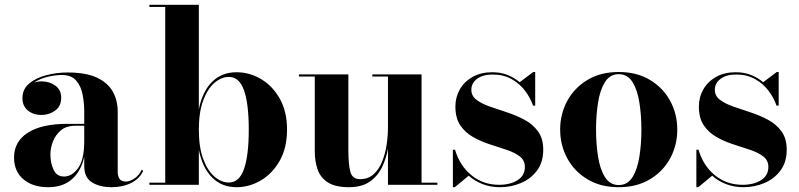

<svg xmlns="http://www.w3.org/2000/svg" viewBox="-20 -770 3331 800"><path d="M260.5 -254H331V-304.5Q331 -340.5 324.2 -375.8Q317.5 -411 297.5 -434.2Q277.5 -457.5 237.5 -457.5Q210 -457.5 177.8 -449.8Q145.5 -442 121.5 -425.5Q136.5 -431 153 -431Q185.5 -431 210.2 -413.5Q235 -396 235 -363Q235 -327.5 209.8 -309.2Q184.5 -291 153 -291Q118.5 -291 96 -309.8Q73.5 -328.5 73.5 -361Q73.5 -398.5 101.5 -422Q129.5 -445.5 173 -456.8Q216.5 -468 262 -468Q338 -468 383.8 -446.5Q429.5 -425 450 -388.2Q470.5 -351.5 470.5 -304.5V-53Q470.5 -36.5 478 -25Q485.5 -13.5 505 -13.5Q519 -13.5 538.8 -25.5Q558.5 -37.5 571 -63.5L576.5 -58Q562 -25.5 526.8 -7.8Q491.5 10 444.5 10Q396 10 363.5 -10Q331 -30 331 -78V-117Q318 -57 280 -23.5Q242 10 181 10Q116 10 77.2 -23.2Q38.5 -56.5 38.5 -113.5Q38.5 -180.5 96.2 -217.2Q154 -254 260.5 -254ZM247 -34.5Q280 -34.5 305.5 -69.8Q331 -105 331 -181V-246H294Q256 -246 233.2 -226.5Q210.5 -207 200.2 -179.5Q190 -152 190 -127Q190 -91.5 203 -63Q216 -34.5 247 -34.5Z M668.5 -741H602.5V-750H808.5V-314.5Q823 -388 863.2 -428.5Q903.5 -469 965.5 -469Q1019.5 -469 1067.8 -440.5Q1116 -412 1146 -358.5Q1176 -305 1176 -230Q1176 -155 1146 -101.2Q1116 -47.5 1067.8 -18.8Q1019.5 10 965.5 10Q903.5 10 863.2 -31Q823 -72 808.5 -145.5V0H602.5V-9H668.5ZM808.5 -230Q808.5 -156.5 826.8 -107.5Q845 -58.5 873.8 -34Q902.5 -9.5 933.5 -9.5Q977 -9.5 996.8 -66Q1016.5 -122.5 1016.5 -230Q1016.5 -337.5 996.8 -393.5Q977 -449.5 933.5 -449.5Q902.5 -449.5 873.8 -425Q845 -400.5 826.8 -351.8Q808.5 -303 808.5 -230Z M1431.5 -460V-146.5Q1431.5 -83.5 1440 -53.5Q1448.5 -23.5 1480 -23.5Q1514 -23.5 1536.5 -43.8Q1559 -64 1572 -96.2Q1585 -128.5 1590.8 -165.8Q1596.5 -203 1596.5 -237V-451H1531.5V-460H1736.5V-9H1802.5V0H1596.5V-151Q1589.5 -110.5 1571.8 -73.5Q1554 -36.5 1520.8 -13.2Q1487.5 10 1433.5 10Q1377.5 10 1346.5 -9.8Q1315.5 -29.5 1303.5 -63.5Q1291.5 -97.5 1291.5 -141V-451H1225.5V-460Z M1875 10H1867V-146H1876Q1896 -79 1944.8 -39.5Q1993.5 0 2059.5 0Q2106 0 2136.5 -19.2Q2167 -38.5 2167 -74.5Q2167 -101.5 2146.2 -117.8Q2125.5 -134 2092.5 -145.2Q2059.5 -156.5 2022.2 -168.2Q1985 -180 1952 -198.5Q1919 -217 1898.2 -247.2Q1877.5 -277.5 1877.5 -326Q1877.5 -365.5 1896.2 -398Q1915 -430.5 1949.5 -449.8Q1984 -469 2031.5 -469Q2066.5 -469 2095 -457.5Q2123.5 -446 2145.5 -427.5L2202 -470H2210V-330H2201Q2190.5 -361 2168.5 -390.8Q2146.5 -420.5 2112.5 -440Q2078.5 -459.5 2032 -459.5Q1992.5 -459.5 1968.2 -441.8Q1944 -424 1944 -396Q1944 -370 1965.8 -353.8Q1987.5 -337.5 2021.5 -325.8Q2055.5 -314 2093.8 -301.5Q2132 -289 2166.2 -270.5Q2200.5 -252 2222 -222.2Q2243.5 -192.5 2243.5 -146.5Q2243.5 -94.5 2217.8 -59.8Q2192 -25 2150.8 -7.5Q2109.5 10 2064 10Q2025 10 1991.8 -2.5Q1958.5 -15 1933 -38Z M2314 -230Q2314 -295 2343.5 -349.5Q2373 -404 2427.8 -437Q2482.5 -470 2558 -470Q2633.5 -470 2688.2 -437Q2743 -404 2772.5 -349.5Q2802 -295 2802 -230Q2802 -165 2772.5 -110.5Q2743 -56 2688.2 -23Q2633.5 10 2558 10Q2482.5 10 2427.8 -23Q2373 -56 2343.5 -110.5Q2314 -165 2314 -230ZM2463.5 -230Q2463.5 -170.5 2471.8 -117.8Q2480 -65 2500.8 -32Q2521.5 1 2558 1Q2595 1 2615.5 -32Q2636 -65 2644.2 -117.8Q2652.5 -170.5 2652.5 -230Q2652.5 -289.5 2644.2 -342.2Q2636 -395 2615.5 -428Q2595 -461 2558 -461Q2521.5 -461 2500.8 -428Q2480 -395 2471.8 -342.2Q2463.5 -289.5 2463.5 -230Z M2889.5 10H2881.5V-146H2890.5Q2910.5 -79 2959.2 -39.5Q3008 0 3074 0Q3120.5 0 3151 -19.2Q3181.5 -38.5 3181.5 -74.5Q3181.5 -101.5 3160.8 -117.8Q3140 -134 3107 -145.2Q3074 -156.5 3036.8 -168.2Q2999.5 -180 2966.5 -198.5Q2933.5 -217 2912.8 -247.2Q2892 -277.5 2892 -326Q2892 -365.5 2910.8 -398Q2929.5 -430.5 2964 -449.8Q2998.5 -469 3046 -469Q3081 -469 3109.5 -457.5Q3138 -446 3160 -427.5L3216.5 -470H3224.5V-330H3215.5Q3205 -361 3183 -390.8Q3161 -420.5 3127 -440Q3093 -459.5 3046.5 -459.5Q3007 -459.5 2982.8 -441.8Q2958.5 -424 2958.5 -396Q2958.5 -370 2980.2 -353.8Q3002 -337.5 3036 -325.8Q3070 -314 3108.2 -301.5Q3146.5 -289 3180.8 -270.5Q3215 -252 3236.5 -222.2Q3258 -192.5 3258 -146.5Q3258 -94.5 3232.2 -59.8Q3206.5 -25 3165.2 -7.5Q3124 10 3078.5 10Q3039.5 10 3006.2 -2.5Q2973 -15 2947.5 -38Z"/></svg>

Font: Bodoni* 24pt
Style: Bold
Weight: 700
Version: Version 2.3